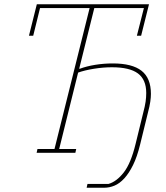

<svg xmlns="http://www.w3.org/2000/svg" viewBox="-20 -718 779 902"><path d="M156 -18H236L401 -680H168L136 -550H116L153 -698H680L643 -550H623L656 -680H423L352 -395H355Q387 -407 427.5 -413.5Q468 -420 510 -420Q601 -420 645 -385.5Q689 -351 689 -277Q689 -261 686 -240Q683 -219 675 -189L638 -38Q624 19 605 57.5Q586 96 564 120Q542 144 518 154Q494 164 469 164H387L391 146H490Q528 135 561.5 92Q595 49 617 -42L653 -189Q661 -219 664 -240Q667 -261 667 -281Q667 -344 628 -373Q589 -402 506 -402Q465 -402 421.5 -395Q378 -388 347 -377L258 -18H338L334 0H152Z"/></svg>

Font: IBM Plex Serif Thin
Style: Italic
Weight: 100
Italic angle: -14°
Designer: Mike Abbink, Paul van der Laan, Pieter van Rosmalen
Foundry: Bold Monday
Version: Version 3.001